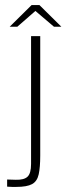

<svg xmlns="http://www.w3.org/2000/svg" viewBox="-20 -733 261 754"><path d="M44 1Q36 1 27 1Q18 1 8 0V-28L42 -27Q74 -26 88 -39Q102 -52 102 -89V-591H138V-122Q138 -76 132 -48.5Q126 -21 106 -10Q86 1 44 1ZM18 -628 104 -713H135L221 -628H192L119 -690L48 -628Z"/></svg>

Font: Alumni Sans ExtraLight
Style: Regular
Weight: 250
Version: Version 1.018